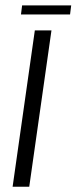

<svg xmlns="http://www.w3.org/2000/svg" viewBox="-20 -706 289 726"><path d="M27.7 0 111.7 -591H174.6L90.6 0ZM59.3 -651.3 63.6 -685.5H249.2L244.9 -651.3Z"/></svg>

Font: Alumni Sans SC Thin
Style: Italic
Weight: 100
Italic angle: -8°
Designer: Robert E. Leuschke
Foundry: Robert E. Leuschke
Version: Version 1.016